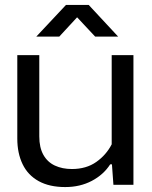

<svg xmlns="http://www.w3.org/2000/svg" viewBox="-20 -748 617 777"><path d="M520 -525V0H439L433 -83H426Q399 -41 351.5 -16Q304 9 244 9Q180 9 136.5 -15Q93 -39 71.5 -83.5Q50 -128 50 -187V-525H139V-196Q139 -151 155.5 -121.5Q172 -92 202 -78Q232 -64 271 -64Q329 -64 369.5 -92.5Q410 -121 432 -164V-525ZM127 -600 247 -728H339L458 -600H365L292 -678L220 -600Z"/></svg>

Font: Hubot Sans
Style: Regular
Weight: 400
Designer: Deni Anggara
Foundry: GitHub, Inc., Subsidiary of Microsoft Corporation
Version: Version 2.000